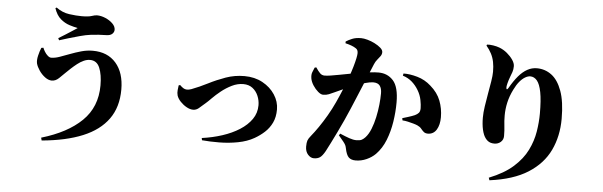

<svg xmlns="http://www.w3.org/2000/svg" viewBox="-54 -1028 4108 1309"><g transform="rotate(5 2000.0 -373.5)"><path d="M258 64Q435 12 532.5 -83Q630 -178 630 -326Q630 -399 610.5 -446Q591 -493 544 -493Q523 -493 501 -483Q479 -473 458 -456.5Q437 -440 418 -422.5Q399 -405 384 -390Q367 -373 344.5 -351.5Q322 -330 296 -330Q273 -330 249.5 -347.5Q226 -365 209 -390Q192 -415 186 -437Q181 -459 188.5 -491Q196 -523 206 -546L220 -548Q224 -537 233 -522Q242 -507 254.5 -496Q267 -485 278 -485Q304 -485 335.5 -496Q367 -507 403.5 -521Q440 -535 479 -546Q518 -557 558 -557Q659 -557 716.5 -491Q774 -425 774 -310Q774 -190 715 -108Q656 -26 542.5 21Q429 68 263 83ZM315 -622Q335 -634 359 -649Q383 -664 405 -678.5Q427 -693 441 -702Q416 -707 384 -717Q352 -727 323 -751.5Q294 -776 278 -824L286 -829Q328 -798 376 -791.5Q424 -785 460 -785Q507 -785 529 -792.5Q551 -800 565 -800Q593 -800 622.5 -787.5Q652 -775 672.5 -755Q693 -735 693 -712Q693 -696 679.5 -683.5Q666 -671 637 -671Q618 -671 587 -669Q556 -667 534 -664Q501 -660 461 -649Q421 -638 383.5 -627Q346 -616 322 -608Z M1349 -29Q1422 -39 1488 -60.5Q1554 -82 1605 -114.5Q1656 -147 1685.5 -189.5Q1715 -232 1715 -285Q1715 -318 1702 -349Q1689 -380 1663.5 -400Q1638 -420 1600 -420Q1560 -420 1521.5 -401Q1483 -382 1450 -355.5Q1417 -329 1393 -304.5Q1369 -280 1356 -269Q1328 -244 1311 -230Q1294 -216 1273 -216Q1252 -216 1228.5 -229Q1205 -242 1186 -262Q1167 -282 1160 -303Q1155 -321 1157 -340Q1159 -359 1161 -373L1171 -376Q1176 -370 1190 -359.5Q1204 -349 1221 -349Q1226 -349 1234 -350.5Q1242 -352 1250 -355Q1303 -375 1359 -403.5Q1415 -432 1475.5 -453.5Q1536 -475 1603 -475Q1673 -475 1727 -445.5Q1781 -416 1812 -368.5Q1843 -321 1843 -267Q1843 -215 1824.5 -176.5Q1806 -138 1775.5 -110Q1745 -82 1708 -61Q1661 -34 1598 -22Q1535 -10 1470 -9.5Q1405 -9 1352 -14Z M2122 42Q2100 42 2081.5 21.5Q2063 1 2063 -33Q2063 -60 2068 -74.5Q2073 -89 2089 -108Q2112 -136 2138.5 -174.5Q2165 -213 2191.5 -258.5Q2218 -304 2240 -352Q2262 -400 2280.5 -445.5Q2299 -491 2313.5 -531.5Q2328 -572 2337.5 -605Q2347 -638 2352 -662Q2357 -686 2357 -698Q2357 -709 2353.5 -717Q2350 -725 2342 -730Q2329 -739 2310 -746Q2291 -753 2269 -758V-770Q2286 -781 2311 -791.5Q2336 -802 2373 -802Q2391 -802 2416.5 -795Q2442 -788 2466.5 -775.5Q2491 -763 2507.5 -748.5Q2524 -734 2524 -719Q2524 -704 2515 -691.5Q2506 -679 2494.5 -665.5Q2483 -652 2475 -633Q2466 -611 2449.5 -571.5Q2433 -532 2413.5 -485Q2394 -438 2375 -392.5Q2356 -347 2342 -314Q2327 -278 2307.5 -235.5Q2288 -193 2267.5 -150.5Q2247 -108 2229 -72.5Q2211 -37 2199 -14Q2180 20 2163.5 31Q2147 42 2122 42ZM2407 32Q2376 32 2359.5 16Q2343 0 2334 -45Q2332 -56 2328 -65Q2324 -74 2313 -88Q2302 -102 2279 -129L2287 -141Q2324 -125 2351.5 -115.5Q2379 -106 2400 -106Q2425 -106 2437.5 -113Q2450 -120 2461 -132Q2482 -155 2497 -192.5Q2512 -230 2521.5 -274Q2531 -318 2535.5 -361Q2540 -404 2540 -439Q2540 -472 2526.5 -490.5Q2513 -509 2481 -509Q2460 -509 2428 -500Q2396 -491 2359.5 -477Q2323 -463 2287.5 -447.5Q2252 -432 2225 -419Q2204 -409 2186.5 -402Q2169 -395 2147 -395Q2132 -395 2112.5 -411.5Q2093 -428 2077.5 -452Q2062 -476 2058 -499Q2054 -524 2060.5 -541Q2067 -558 2074 -574L2085 -577Q2102 -551 2115 -538.5Q2128 -526 2146 -526Q2163 -526 2188 -530Q2213 -534 2245 -540Q2277 -546 2314 -553Q2351 -560 2391 -566Q2417 -571 2451.5 -575Q2486 -579 2511 -579Q2573 -579 2612 -535.5Q2651 -492 2651 -386Q2651 -321 2640.5 -253.5Q2630 -186 2606.5 -126.5Q2583 -67 2542 -25Q2517 0 2481 16Q2445 32 2407 32ZM2883 -193Q2864 -193 2853.5 -202Q2843 -211 2833.5 -223Q2824 -235 2806 -243Q2795 -248 2777 -253Q2759 -258 2739.5 -262.5Q2720 -267 2702 -268L2699 -283Q2722 -290 2737 -294.5Q2752 -299 2762.5 -303Q2773 -307 2783 -311Q2800 -319 2809 -329.5Q2818 -340 2818 -361Q2818 -384 2811.5 -417.5Q2805 -451 2786 -483Q2767 -515 2740.5 -538Q2714 -561 2678 -572L2681 -587Q2724 -588 2776.5 -573Q2829 -558 2870 -521Q2920 -478 2940.5 -424.5Q2961 -371 2961 -312Q2961 -260 2941 -227Q2921 -194 2883 -193Z M3322 70Q3425 29 3486.5 -26Q3548 -81 3579 -144Q3610 -207 3620.5 -272Q3631 -337 3631 -396Q3631 -488 3620.5 -542Q3610 -596 3590.5 -619.5Q3571 -643 3544 -643Q3528 -643 3509 -632Q3490 -621 3471.5 -599Q3453 -577 3436 -542Q3413 -496 3403 -451Q3393 -406 3393 -362Q3393 -324 3397 -292.5Q3401 -261 3401 -222Q3401 -197 3383 -181Q3365 -165 3339 -165Q3311 -165 3293.5 -179Q3276 -193 3265 -218Q3258 -235 3254 -253Q3250 -271 3248 -291.5Q3246 -312 3246 -335Q3246 -369 3252.5 -412.5Q3259 -456 3267 -501Q3275 -546 3281.5 -585.5Q3288 -625 3288 -652Q3288 -689 3282 -719Q3276 -749 3262.5 -775Q3249 -801 3228 -826L3231 -833Q3249 -835 3274 -831Q3299 -827 3317 -820Q3346 -809 3370.5 -788.5Q3395 -768 3410.5 -745Q3426 -722 3426 -702Q3426 -680 3420 -662Q3414 -644 3407 -627Q3398 -603 3393 -583Q3388 -563 3388 -555Q3388 -542 3392.5 -541.5Q3397 -541 3403 -552Q3431 -601 3459.5 -634.5Q3488 -668 3519 -685Q3550 -702 3584 -702Q3640 -702 3684.5 -669Q3729 -636 3755.5 -563.5Q3782 -491 3782 -373Q3782 -254 3736 -157.5Q3690 -61 3590 2.5Q3490 66 3328 87Z"/></g></svg>

Font: Noto Serif JP ExtraLight Black
Style: Regular
Weight: 900
Version: Version 2.003-H1;hotconv 1.1.1;makeotfexe 2.6.0